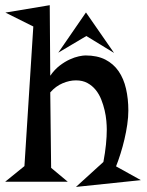

<svg xmlns="http://www.w3.org/2000/svg" viewBox="-40 -714 572 748"><path d="M-20 -5.9 55.2 -66.9 89.8 -610.8 -19 -665 153.8 -693.8 155.8 -418.9Q172.4 -442.9 192.4 -458.3Q212.4 -473.6 231.7 -482.4Q251 -491.2 267.3 -494.6Q283.7 -498 293 -498Q338.9 -498 370.6 -481.7Q402.3 -465.3 422.1 -436.5Q441.9 -407.7 450.9 -368.4Q460 -329.1 460 -283.2Q460 -257.8 455.8 -229Q451.7 -200.2 444.8 -171.1Q438 -142.1 429.4 -115Q420.9 -87.9 412.1 -65.9L508.8 -12.2L255.9 14.2L362.8 -83Q369.6 -119.1 372.8 -150.9Q376 -182.6 376 -210Q376 -223.6 374.3 -243.2Q372.6 -262.7 367.7 -283.9Q362.8 -305.2 354.5 -326.2Q346.2 -347.2 332.8 -363.8Q319.3 -380.4 300.5 -390.6Q281.7 -400.9 255.9 -400.9Q230.5 -400.9 203.9 -389.6Q177.2 -378.4 155.8 -354L159.2 -60.1L224.1 -5.9ZM404.3 -507.8 296.4 -573.7 187 -508.8 294.9 -665.5Z"/></svg>

Font: Risque
Style: Regular
Weight: 400
Designer: Astigmatic (AOETI)
Foundry: Astigmatic (AOETI)
Version: Version 1.000